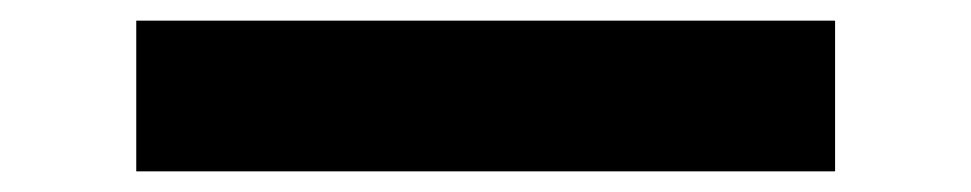

<svg xmlns="http://www.w3.org/2000/svg" viewBox="-20 26 941 186"><path d="M112 192V46H789V192Z"/></svg>

Font: Lexend Zetta
Style: Bold
Weight: 700
Designer: Bonnie Shaver-Troup, Thomas Jockin
Foundry: Lexend
Version: Version 1.007